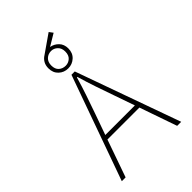

<svg xmlns="http://www.w3.org/2000/svg" viewBox="-271 -1039 1143 1143"><g transform="rotate(-45 300.0 -468.0)"><path d="M222 -396 175 -264H424L378 -396Q357 -456 338.5 -510Q320 -564 302 -626H298Q280 -564 261.5 -510Q243 -456 222 -396ZM50 0 286 -660H314L550 0H516L434 -236H165L82 0ZM300 -700Q265 -700 240.5 -723Q216 -746 216 -784Q216 -809 226.5 -827Q237 -845 255 -856L370 -936L388 -912L313 -867Q342 -862 363 -840.5Q384 -819 384 -784Q384 -746 359 -723Q334 -700 300 -700ZM300 -722Q323 -722 340.5 -737.5Q358 -753 358 -784Q358 -813 340.5 -829.5Q323 -846 300 -846Q275 -846 257.5 -829.5Q240 -813 240 -784Q240 -753 257.5 -737.5Q275 -722 300 -722Z"/></g></svg>

Font: Source Code Pro ExtraLight
Style: Regular
Weight: 200
Monospace: yes
Designer: Paul D. Hunt, Teo Tuominen
Foundry: Adobe Systems Incorporated
Version: Version 2.030;PS 1.000;hotconv 16.6.51;makeotf.lib2.5.65220